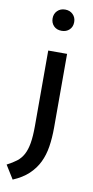

<svg xmlns="http://www.w3.org/2000/svg" viewBox="-140 -746 501 1033"><g transform="rotate(10 110.0 -230.0)"><path d="M77 -472H180V-70Q180 -13 172.5 35Q165 83 146 122Q127 161 94 192Q61 223 9 245L-37 171Q-6 155 15.5 138.5Q37 122 50.5 97Q64 72 70.5 34.5Q77 -3 77 -60ZM129 -589Q102 -589 86 -605.5Q70 -622 70 -647Q70 -672 86.5 -688.5Q103 -705 129 -705Q155 -705 171.5 -688.5Q188 -672 188 -647Q188 -621 171.5 -605Q155 -589 129 -589Z"/></g></svg>

Font: Mukta Medium
Style: Regular
Weight: 500
Designer: Girish Dalvi and Yashodeep Gholap
Foundry: Ek Type
Version: Version 2.538;PS 1.002;hotconv 16.6.51;makeotf.lib2.5.65220;